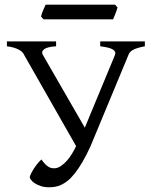

<svg xmlns="http://www.w3.org/2000/svg" viewBox="-20 -794 645 829"><path d="M605.5 -594.2Q572.3 -587.9 555.7 -579.3Q539.1 -570.8 534.7 -557.1L370.6 -162.1Q352.1 -121.6 335 -92.8Q317.9 -64 302 -44.2Q286.1 -24.4 271.5 -12.9Q256.8 -1.5 243.2 4.6Q229.5 10.7 216.6 12.7Q203.6 14.6 190.9 14.6Q171.9 14.6 156.5 9.5Q141.1 4.4 130.6 -2.4Q120.1 -9.3 114.3 -16.8Q108.4 -24.4 108.4 -28.8Q108.4 -31.7 112.1 -40.3Q115.7 -48.8 122.6 -60.1Q129.4 -71.3 138.4 -83.3Q147.5 -95.2 158.7 -105.5Q167 -93.8 174.3 -86.2Q181.6 -78.6 188.2 -74.5Q194.8 -70.3 200.9 -68.8Q207 -67.4 213.9 -67.4Q228.5 -67.4 242.7 -76.9Q256.8 -86.4 269.3 -100.6Q281.7 -114.7 291.7 -131.6Q301.8 -148.4 308.6 -163.1L84 -557.1Q79.6 -569.8 60.1 -580.1Q40.5 -590.3 9.8 -594.2V-615.2H222.2V-594.2Q184.1 -591.8 170.7 -581.5Q157.2 -571.3 165 -557.1L346.2 -242.7L476.6 -557.1Q481.9 -571.3 467.3 -580.3Q452.6 -589.4 412.6 -594.2V-615.2H605.5ZM487.3 -762.2Q486.3 -756.8 483.9 -749.8Q481.4 -742.7 478.5 -735.6Q475.6 -728.5 472.9 -721.7Q470.2 -714.8 468.3 -710.4H168L157.2 -722.7Q158.2 -728 160.6 -734.9Q163.1 -741.7 166 -748.8Q168.9 -755.9 171.9 -762.5Q174.8 -769 177.2 -773.9H476.6Z"/></svg>

Font: Noto Serif Devanagari
Style: Regular
Weight: 400
Designer: Monotype Design Team
Foundry: Monotype Imaging Inc.
Version: Version 1.01